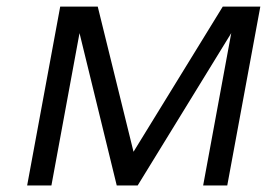

<svg xmlns="http://www.w3.org/2000/svg" viewBox="-20 -567 816 587"><path d="M63 0 164.1 -546.9H278.8L388.2 -103L661.1 -546.9H775.9L674.8 0H601.1L687 -465.8L400.9 0H336.9L223.1 -465.8L137.2 0Z"/></svg>

Font: Involve
Style: Italic
Weight: 400
Italic angle: -10.5°
Designer: Stefan Peev
Foundry: Context Ltd.
Version: Version 1.001